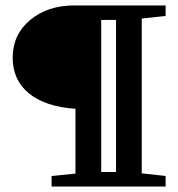

<svg xmlns="http://www.w3.org/2000/svg" viewBox="-20 -683 651 703"><path d="M168.9 0V-38.6L256.3 -47.4V-284.7Q146.5 -292 86.4 -340.8Q26.4 -389.6 26.4 -471.7Q26.4 -556.2 90.1 -609.6Q153.8 -663.1 252.4 -663.1H586.4V-624.5L499 -615.2V-48.3L586.4 -38.6V0ZM350.6 -53.2H404.8V-609.9H350.6Z"/></svg>

Font: Elstob 8pt
Style: Bold
Weight: 700
Designer: Peter S. Baker
Version: Version 1.015